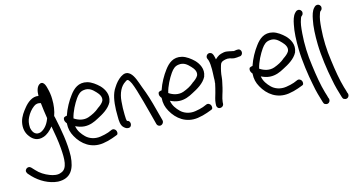

<svg xmlns="http://www.w3.org/2000/svg" viewBox="-96 -1104 3284 1777"><g transform="rotate(-15 1546.0 -216.0)"><path d="M20 119 48 150C107 211 188 257 274 264C397 268 440 187 448 67C452 -62 426 -195 403 -304L400 -318C399 -323 397 -327 396 -332C412 -374 421 -433 419 -488C419 -525 412 -564 405 -589C401 -602 391 -669 349 -656C315 -642 304 -595 304 -549C245 -561 193 -514 164 -478C138 -446 107 -407 95 -356C82 -300 93 -250 123 -213C150 -176 193 -151 250 -170C288 -182 318 -210 347 -245C360 -177 374 -94 379 -28C387 78 387 169 323 191H322C292 206 249 198 214 184C170 167 128 141 97 106L68 75C63 70 55 64 44 64C27 64 11 78 11 97C11 103 20 119 20 119ZM170 -383C187 -417 212 -448 241 -469C263 -485 283 -487 308 -479C313 -435 320 -376 328 -330L324 -319C306 -272 275 -235 237 -219C191 -204 163 -234 154 -276C153 -279 153 -281 152 -284C149 -325 156 -356 170 -383Z M924 -327C950 -392 915 -451 881 -486C851 -515 813 -544 773 -555C692 -576 641 -530 603 -479C568 -433 532 -370 510 -304C494 -303 484 -297 480 -294C468 -269 482 -248 492 -237C489 -183 499 -147 521 -107C569 -19 655 45 769 29C803 24 834 16 862 6L900 -8C910 -10 915 -15 918 -18C927 -40 917 -60 904 -67C897 -72 888 -74 879 -71H878L839 -55C817 -47 792 -42 762 -37C704 -28 653 -49 623 -79C595 -107 567 -142 559 -191C584 -179 611 -169 641 -167C695 -163 742 -184 778 -204C829 -230 895 -266 924 -325ZM563 -264C577 -326 614 -394 644 -437C667 -469 688 -489 723 -493C773 -500 803 -473 832 -442C855 -418 877 -386 863 -352C852 -331 827 -311 803 -296V-295C775 -271 740 -253 701 -239C652 -222 601 -238 563 -264Z M992 -65C1003 -55 1015 -47 1030 -47H1037C1051 -47 1063 -62 1063 -80C1063 -98 1051 -113 1037 -113H1036C1031 -120 1029 -145 1029 -175V-238C1030 -258 1031 -278 1033 -301C1039 -380 1070 -440 1114 -467C1131 -479 1137 -483 1148 -472C1154 -466 1161 -454 1170 -436C1179 -415 1188 -389 1197 -360C1223 -274 1236 -224 1265 -114L1290 -18C1292 -9 1298 0 1306 4C1331 19 1360 -7 1355 -33L1329 -131C1300 -243 1284 -295 1250 -382C1231 -434 1214 -494 1180 -525C1147 -553 1119 -544 1089 -525C1060 -505 1035 -477 1014 -443C977 -391 966 -317 963 -238V-175C963 -136 963 -89 992 -65Z M1832 -327C1858 -392 1823 -451 1789 -486C1759 -515 1721 -544 1681 -555C1600 -576 1549 -530 1511 -479C1476 -433 1440 -370 1418 -304C1402 -303 1392 -297 1388 -294C1376 -269 1390 -248 1400 -237C1397 -183 1407 -147 1429 -107C1477 -19 1563 45 1677 29C1711 24 1742 16 1770 6L1808 -8C1818 -10 1823 -15 1826 -18C1835 -40 1825 -60 1812 -67C1805 -72 1796 -74 1787 -71H1786L1747 -55C1725 -47 1700 -42 1670 -37C1612 -28 1561 -49 1531 -79C1503 -107 1475 -142 1467 -191C1492 -179 1519 -169 1549 -167C1603 -163 1650 -184 1686 -204C1737 -230 1803 -266 1832 -325ZM1471 -264C1485 -326 1522 -394 1552 -437C1575 -469 1596 -489 1631 -493C1681 -500 1711 -473 1740 -442C1763 -418 1785 -386 1771 -352C1760 -331 1735 -311 1711 -296V-295C1683 -271 1648 -253 1609 -239C1560 -222 1509 -238 1471 -264Z M2200 -420C2240 -427 2234 -491 2192 -486H2184C2176 -484 2170 -484 2158 -482C2157 -482 2154 -483 2151 -484L2135 -487C2127 -489 2119 -491 2112 -492L2094 -495C2072 -499 2053 -492 2039 -489H2038L2020 -482H2019C2005 -474 1991 -464 1978 -451C1974 -472 1968 -511 1948 -519C1918 -534 1891 -501 1903 -476C1906 -467 1909 -465 1911 -456C1917 -433 1919 -403 1919 -371C1919 -358 1919 -345 1918 -336V-335C1918 -318 1916 -305 1916 -289V-272C1916 -266 1916 -265 1915 -258C1912 -243 1913 -248 1914 -242C1908 -212 1900 -180 1892 -151C1884 -122 1872 -90 1870 -58L1869 -38C1869 -24 1879 -6 1900 -6C1919 -6 1932 -18 1935 -33V-34L1936 -53C1940 -95 1960 -139 1970 -186V-187C1975 -215 1985 -245 1987 -275C1989 -295 1991 -317 1995 -332L2001 -358L2009 -386C2015 -409 2028 -419 2050 -424L2062 -427C2074 -430 2089 -430 2103 -427C2116 -425 2135 -414 2161 -417C2171 -417 2180 -418 2192 -420Z M2703 -327C2729 -392 2694 -451 2660 -486C2630 -515 2592 -544 2552 -555C2471 -576 2420 -530 2382 -479C2347 -433 2311 -370 2289 -304C2273 -303 2263 -297 2259 -294C2247 -269 2261 -248 2271 -237C2268 -183 2278 -147 2300 -107C2348 -19 2434 45 2548 29C2582 24 2613 16 2641 6L2679 -8C2689 -10 2694 -15 2697 -18C2706 -40 2696 -60 2683 -67C2676 -72 2667 -74 2658 -71H2657L2618 -55C2596 -47 2571 -42 2541 -37C2483 -28 2432 -49 2402 -79C2374 -107 2346 -142 2338 -191C2363 -179 2390 -169 2420 -167C2474 -163 2521 -184 2557 -204C2608 -230 2674 -266 2703 -325ZM2342 -264C2356 -326 2393 -394 2423 -437C2446 -469 2467 -489 2502 -493C2552 -500 2582 -473 2611 -442C2634 -418 2656 -386 2642 -352C2631 -331 2606 -311 2582 -296V-295C2554 -271 2519 -253 2480 -239C2431 -222 2380 -238 2342 -264Z M2848 210C2876 225 2901 199 2895 173V172L2890 160C2888 151 2883 132 2874 105C2852 30 2836 -65 2823 -166C2808 -267 2804 -377 2812 -475C2817 -539 2821 -570 2836 -612C2840 -624 2843 -629 2844 -629L2845 -630L2855 -639C2861 -645 2864 -654 2864 -663C2864 -682 2848 -696 2831 -696C2822 -696 2813 -692 2808 -687L2799 -678C2776 -655 2765 -613 2758 -576C2744 -512 2740 -428 2742 -339C2744 -233 2765 -86 2784 4C2797 78 2814 132 2830 185C2837 207 2841 207 2848 210Z M3030 210C3058 225 3083 199 3077 173V172L3072 160C3070 151 3065 132 3056 105C3034 30 3018 -65 3005 -166C2990 -267 2986 -377 2994 -475C2999 -539 3003 -570 3018 -612C3022 -624 3025 -629 3026 -629L3027 -630L3037 -639C3043 -645 3046 -654 3046 -663C3046 -682 3030 -696 3013 -696C3004 -696 2995 -692 2990 -687L2981 -678C2958 -655 2947 -613 2940 -576C2926 -512 2922 -428 2924 -339C2926 -233 2947 -86 2966 4C2979 78 2996 132 3012 185C3019 207 3023 207 3030 210Z"/></g></svg>

Font: Stray Cat
Style: ExBdCn
Weight: 800
Version: Version 1.0